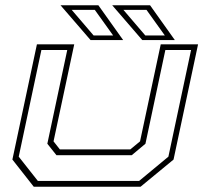

<svg xmlns="http://www.w3.org/2000/svg" viewBox="-20 -708 776 728"><path d="M108 0 27 -103 120 -540H261.5L183 -172L207 -141.5H474L511 -172L589.5 -540H731L638 -103L513 0ZM123.5 -22H507.5L618.5 -114L704.5 -518.5H607L531.5 -163L479.5 -119.5H194L159.5 -163L235 -518.5H137L51 -114ZM643 -556H519.5L405.5 -688H549ZM605 -573.5 535.5 -670.5H448L531 -573.5ZM447 -556H323.5L209.5 -688H353ZM409 -573.5 339.5 -670.5H252L335 -573.5Z"/></svg>

Font: Tourney Expanded ExtraLight
Style: Italic
Weight: 200
Width: 7
Italic angle: -12°
Designer: Tyler Finck
Foundry: Etcetera Type Co
Version: Version 1.010; ttfautohint (v1.8.3)